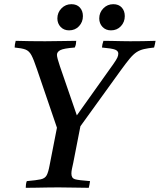

<svg xmlns="http://www.w3.org/2000/svg" viewBox="-20 -896 763 917"><path d="M252 -286 156 -567Q141 -612 130 -632.5Q119 -653 101.5 -659.5Q84 -666 50 -669Q50 -683 55 -701Q91 -700 125 -699.5Q159 -699 196 -699Q234 -699 275 -700Q316 -701 344 -701Q344 -694 342.5 -685.5Q341 -677 337 -669Q284 -665 268 -656.5Q252 -648 252 -634Q252 -621 266 -580L347 -345L522 -591Q536 -611 540.5 -621Q545 -631 545 -640Q545 -653 529.5 -659Q514 -665 467 -669Q468 -684 474 -701Q491 -701 514.5 -700.5Q538 -700 562 -699.5Q586 -699 602 -699Q634 -699 663 -699.5Q692 -700 723 -701Q722 -694 720 -685.5Q718 -677 716 -669Q687 -666 667.5 -661.5Q648 -657 632.5 -647Q617 -637 599.5 -616Q582 -595 556 -559L364 -293L330 -119Q326 -101 323.5 -89Q321 -77 321 -67Q321 -45 338 -40Q355 -35 410 -31Q409 -24 407.5 -15Q406 -6 404 1Q375 1 334.5 0Q294 -1 259 -1Q235 -1 205.5 -0.5Q176 0 149 0.5Q122 1 103 1Q103 -6 104 -15Q105 -24 108 -31Q154 -35 174.5 -39.5Q195 -44 203 -59Q211 -74 217 -107ZM310 -751Q285 -751 269.5 -767.5Q254 -784 254 -808Q254 -836 273.5 -856Q293 -876 321 -876Q347 -876 361.5 -860Q376 -844 376 -819Q376 -791 357.5 -771Q339 -751 310 -751ZM510 -751Q485 -751 469.5 -767.5Q454 -784 454 -808Q454 -836 473.5 -856Q493 -876 521 -876Q547 -876 561.5 -860Q576 -844 576 -819Q576 -791 557.5 -771Q539 -751 510 -751Z"/></svg>

Font: Tiro Devanagari Hindi
Style: Italic
Weight: 400
Italic angle: -11°
Designer: Devanagari: John Hudson & Fiona Ross, assisted by Paul Hanslow. Latin: John Hudson with Paul Hanslow, assisted by Kaja S
Foundry: Tiro Typeworks Ltd.
Version: Version 1.52